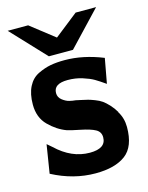

<svg xmlns="http://www.w3.org/2000/svg" viewBox="-106 -738 631 816"><g transform="rotate(-15 210.0 -330.0)"><path d="M23 -38 43 -163 64 -145Q132 -80 212 -80Q283 -80 283 -129Q283 -153 262 -164.5Q241 -176 198.5 -184.5Q156 -193 141 -198Q100 -213 65 -248Q30 -283 30 -340Q30 -387 46 -418.5Q62 -450 91 -464Q120 -478 147 -483Q174 -488 209 -488Q290 -488 377 -453L357 -344Q330 -363 312 -373.5Q294 -384 264 -393.5Q234 -403 200 -403Q138 -403 138 -362Q138 -343 153.5 -331Q169 -319 183.5 -315.5Q198 -312 211 -311Q215 -310 234 -306Q253 -302 262.5 -299.5Q272 -297 290.5 -290Q309 -283 321 -274.5Q333 -266 347.5 -250.5Q362 -235 373 -216H372Q392 -184 392 -145Q392 -59 345.5 -24Q299 11 213 11Q116 11 23 -38ZM8 -671H98L203 -589L307 -671H397L255 -521H149Z"/></g></svg>

Font: Coval
Style: Heavy
Weight: 900
Foundry: Context Ltd
Version: Version 001.000